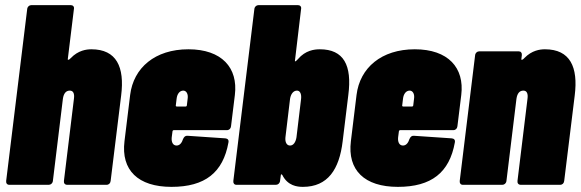

<svg xmlns="http://www.w3.org/2000/svg" viewBox="-20 -720 2262 748"><path d="M336 -528C317 -528 285 -524 256 -494C250 -487 244 -485 244 -489L268 -685C270 -694 264 -700 256 -700H102C94 -700 87 -694 86 -685L4 -15C3 -6 8 0 16 0H170C178 0 185 -6 186 -15L225 -335C228 -356 237 -367 252 -367C265 -367 271 -356 268 -335L229 -15C228 -6 233 0 242 0H395C404 0 410 -6 411 -15L452 -348C466 -459 434 -528 336 -528Z M880 -228 895 -350C908 -456 844 -528 714 -528C584 -528 500 -456 487 -350L465 -170C451 -57 518 8 648 8C779 8 849 -48 870 -165C872 -175 867 -180 858 -181L711 -191C702 -192 697 -187 693 -178C689 -165 681 -153 668 -153C654 -153 647 -166 649 -185L652 -208C652 -211 655 -213 657 -213H864C873 -213 879 -219 880 -228ZM694 -367C706 -367 714 -354 711 -335L708 -310C708 -307 706 -305 703 -305H669C666 -305 664 -307 665 -310L668 -335C670 -354 680 -367 694 -367Z M1226 -528C1205 -528 1170 -524 1141 -490C1134 -482 1128 -478 1129 -483L1153 -685C1155 -694 1149 -700 1141 -700H987C979 -700 972 -694 971 -685L889 -15C888 -6 893 0 901 0H1055C1063 0 1070 -6 1071 -15L1074 -37C1074 -42 1077 -42 1080 -38C1101 4 1138 8 1160 8C1257 8 1302 -60 1315 -170L1337 -350C1352 -466 1319 -528 1226 -528ZM1153 -335 1135 -185C1132 -166 1123 -153 1110 -153C1097 -153 1090 -166 1092 -185L1110 -335C1113 -354 1123 -367 1137 -367C1149 -367 1155 -354 1153 -335Z M1762 -228 1777 -350C1790 -456 1726 -528 1596 -528C1466 -528 1382 -456 1369 -350L1347 -170C1333 -57 1400 8 1530 8C1661 8 1731 -48 1752 -165C1754 -175 1749 -180 1740 -181L1593 -191C1584 -192 1579 -187 1575 -178C1571 -165 1563 -153 1550 -153C1536 -153 1529 -166 1531 -185L1534 -208C1534 -211 1537 -213 1539 -213H1746C1755 -213 1761 -219 1762 -228ZM1576 -367C1588 -367 1596 -354 1593 -335L1590 -310C1590 -307 1588 -305 1585 -305H1551C1548 -305 1546 -307 1547 -310L1550 -335C1552 -354 1562 -367 1576 -367Z M2103 -528C2084 -528 2052 -524 2023 -494C2017 -487 2011 -485 2011 -489L2013 -505C2014 -514 2009 -520 2001 -520H1847C1839 -520 1832 -514 1831 -505L1771 -15C1770 -6 1775 0 1783 0H1937C1945 0 1952 -6 1953 -15L1992 -335C1995 -356 2004 -367 2019 -367C2032 -367 2038 -356 2035 -335L1996 -15C1995 -6 2000 0 2009 0H2162C2171 0 2177 -6 2178 -15L2219 -348C2233 -459 2201 -528 2103 -528Z"/></svg>

Font: Barlow Condensed Black
Style: Italic
Weight: 900
Width: 3
Italic angle: -7°
Designer: Jeremy Tribby
Foundry: Tribby Type
Version: Version 1.422;hotconv 1.0.109;makeotfexe 2.5.65596